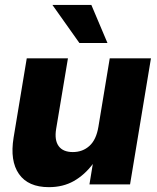

<svg xmlns="http://www.w3.org/2000/svg" viewBox="-20 -754 641 785"><path d="M179.7 11.2Q95.2 11.2 57.6 -42.5Q20 -96.2 35.6 -191.4L89.4 -515.6H257.8L209.5 -226.6Q202.1 -180.7 220 -156.5Q237.8 -132.3 277.8 -132.3Q317.9 -132.3 345.7 -157.5Q373.5 -182.6 382.3 -235.4L428.7 -515.6H597.2L511.7 0H345.7L359.4 -83.5Q326.2 -39.1 282 -13.9Q237.8 11.2 179.7 11.2ZM304.7 -578.1 194.3 -733.9H353.5L419.4 -578.1Z"/></svg>

Font: Inter Display ExtraBold
Style: Italic
Weight: 800
Italic angle: -9.39999°
Designer: Rasmus Andersson
Foundry: rsms
Version: Version 4.000;git-a52131595